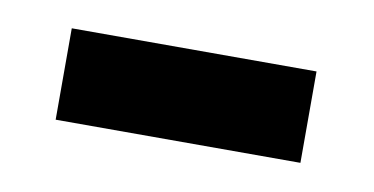

<svg xmlns="http://www.w3.org/2000/svg" viewBox="-29 -401 386 198"><g transform="rotate(10 164.0 -302.0)"><path d="M291 -254.4H34.7V-350.1H291Z"/></g></svg>

Font: Vazir Medium FD
Style: Medium-FD
Weight: 500
Designer: Saber Rastikerdar
Foundry: Saber Rastikerdar
Version: Version 30.0.0